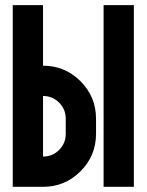

<svg xmlns="http://www.w3.org/2000/svg" viewBox="-20 -723 567 743"><path d="M146.5 -117.2Q183.1 -117.2 208.7 -142.8Q234.4 -168.5 234.4 -205.1V-263.7Q234.4 -300.3 208.7 -325.9Q183.1 -351.6 146.5 -351.6ZM498 0H380.9V-703.1H498ZM351.6 -205.1Q351.6 -120.1 291.5 -60.1Q231.4 0 146.5 0H29.3V-703.1H146.5V-468.8Q231.4 -468.8 291.5 -408.7Q351.6 -348.6 351.6 -263.7Z"/></svg>

Font: Gerhaus
Style: Regular
Weight: 400
Designer: GGBotNet
Foundry: GGBotNet
Version: 1.01